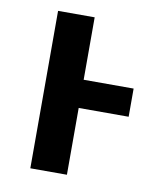

<svg xmlns="http://www.w3.org/2000/svg" viewBox="-67 -596 541 651"><g transform="rotate(10 203.5 -271.0)"><path d="M81 0V-542H207V-327H379V-230H207V0Z"/></g></svg>

Font: Noto Sans SemiBold
Style: Regular
Weight: 600
Designer: Monotype Design Team
Foundry: Monotype Imaging Inc.
Version: Version 2.007